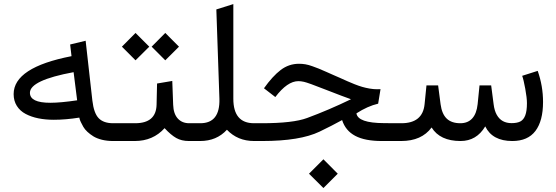

<svg xmlns="http://www.w3.org/2000/svg" viewBox="-20 -697 2750 949"><path d="M246.1 -105Q204.6 -105 169.7 -112.1Q134.8 -119.1 106.9 -133.8Q79.1 -148.4 63.2 -173.6Q47.4 -198.7 47.4 -231.9Q47.4 -363.8 333.5 -419.4L326.7 -477.1L403.3 -495.6L436.5 -200.2Q443.8 -137.2 468 -112.5Q492.2 -87.9 539.1 -87.9H557.1Q565.9 -87.9 565.9 -52.7V-36.1Q565.9 0 557.1 0H538.6Q508.8 0 483.6 -6.3Q458.5 -12.7 441.9 -22.9Q425.3 -33.2 412.1 -45.4Q398.9 -57.6 391.8 -70.1Q384.8 -82.5 379.9 -92.8Q375 -103 373.5 -109.4L372.1 -115.7Q304.7 -105 246.1 -105ZM361.3 -201.2 343.8 -340.3Q127.9 -300.3 127.9 -238.3Q127.9 -189 228.5 -189Q279.8 -189 361.3 -201.2Z M929.7 0H913.6Q877.4 0 851.1 -14.9Q824.7 -29.8 793.5 -63.5Q736.3 0 646 0H550.8Q540.5 0 536.9 -8.5Q533.2 -17.1 533.2 -36.1V-52.7Q533.2 -71.8 536.6 -79.8Q540 -87.9 550.8 -87.9H647.9Q751.5 -87.9 753.9 -179.2L756.3 -284.2L831.5 -296.9L835.9 -179.2Q837.4 -134.8 858.6 -111.3Q879.9 -87.9 915 -87.9H929.7Q938.5 -87.9 938.5 -52.7V-36.1Q938.5 0 929.7 0ZM796.9 -534.2 864.7 -466.3 796.9 -398.9 729.5 -466.3ZM649.9 -534.2 717.8 -466.3 649.9 -398.9 582.5 -466.3Z M924.8 -87.9H970.2Q1067.9 -87.9 1064.5 -208.5L1049.3 -650.4L1133.3 -676.8V-209Q1133.3 -87.9 1235.4 -87.9H1241.7Q1250.5 -87.9 1250.5 -52.7V-36.1Q1250.5 0 1241.7 0H1235.8Q1154.3 0 1101.6 -55.7Q1050.8 0 969.2 0H924.8Q901.4 0 901.4 -36.1V-52.7Q901.4 -87.9 924.8 -87.9Z M1843.3 -255.9Q1852.1 -255.9 1860.8 -256.3L1849.1 -184.6Q1796.9 -172.4 1741.7 -136.7Q1749 -88.9 1878.4 -88.4L1936.5 -87.9Q1945.3 -87.9 1945.3 -52.7V-36.1Q1945.3 0 1936.5 0H1867.2Q1783.7 0 1735.6 -25.6Q1687.5 -51.3 1670.9 -103.5Q1621.6 -76.2 1559.6 -46.4Q1462.9 0 1276.9 0H1236.3Q1212.9 0 1212.9 -36.1V-52.7Q1212.9 -87.9 1236.3 -87.9H1272.5Q1429.2 -87.9 1498 -113.8Q1605 -153.3 1714.8 -206.5Q1680.7 -218.3 1586.9 -254.9Q1502.9 -288.1 1482.4 -292.5Q1467.8 -295.9 1454.6 -295.9Q1400.4 -295.9 1340.8 -217.3L1284.7 -260.7Q1327.1 -320.3 1367.4 -351.1Q1407.7 -381.8 1458 -381.8Q1473.6 -381.8 1489.5 -379.2Q1505.4 -376.5 1524.2 -369.6Q1543 -362.8 1555.4 -357.9Q1567.9 -353 1592.3 -342Q1616.7 -331.1 1627.9 -326.2Q1639.6 -321.3 1660.9 -311.8Q1682.1 -302.2 1696.8 -295.7Q1711.4 -289.1 1732.4 -280.8Q1753.4 -272.5 1770.3 -267.6Q1787.1 -262.7 1806.6 -259.3Q1826.2 -255.9 1843.3 -255.9ZM1578.6 90.3 1649.4 161.6 1578.6 232.4 1507.3 161.6Z M2512.2 0Q2413.6 0 2378.4 -72.3Q2335.4 0 2256.3 0Q2154.8 0 2113.3 -66.9Q2064 0 1962.9 0H1931.2Q1919.9 0 1916.3 -8.3Q1912.6 -16.6 1912.6 -36.1V-52.7Q1912.6 -71.8 1916.3 -79.8Q1919.9 -87.9 1931.2 -87.9H1963.9Q2069.3 -87.9 2078.6 -182.1L2087.9 -274.9H2145.5L2157.7 -181.6Q2164.1 -133.8 2188 -110.8Q2211.9 -87.9 2255.4 -87.9Q2292.5 -87.9 2314.2 -111.8Q2335.9 -135.7 2340.8 -182.1L2350.1 -274.9H2407.7L2419.9 -181.2Q2423.8 -149.9 2435.5 -129.2Q2447.3 -108.4 2465.6 -98.4Q2483.9 -88.4 2508.3 -88.4Q2536.1 -88.4 2552 -96.7Q2567.9 -105 2576.2 -126.7Q2584.5 -148.4 2584.5 -187Q2584.5 -213.4 2576.2 -258.5Q2567.9 -303.7 2561 -322.3L2637.7 -346.7Q2664.1 -272 2664.1 -192.9Q2664.1 -99.6 2626.5 -49.8Q2588.9 0 2512.2 0Z"/></svg>

Font: Samim FD-WOL
Style: FD-WOL
Weight: 400
Foundry: DejaVu fonts team - Redesigned by Saber Rastikerdar
Version: Version 4.0.0